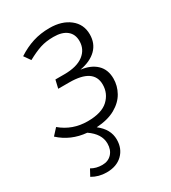

<svg xmlns="http://www.w3.org/2000/svg" viewBox="-186 -629 848 953"><g transform="rotate(-30 238.0 -152.5)"><path d="M402 -158Q402 -117 381.5 -80Q361 -43 318 -18.5Q275 6 209 10Q265 53 265 112Q265 164 231.5 196.5Q198 229 141 229Q95 229 58 207L78 170Q105 186 140 186Q174 186 194.5 164Q215 142 215 106Q215 51 155 10Q65 2 2 -56L35 -92Q99 -38 186 -38Q266 -38 303.5 -73Q341 -108 341 -159Q341 -251 202 -251H139L150 -298H201Q273 -298 311 -327Q349 -356 349 -404Q349 -443 322.5 -464.5Q296 -486 247 -486Q203 -486 170 -475Q137 -464 95 -441L69 -478Q112 -506 156 -520Q200 -534 252 -534Q322 -534 366 -499.5Q410 -465 410 -407Q410 -355 376.5 -322Q343 -289 282 -278Q338 -271 370 -240.5Q402 -210 402 -158Z"/></g></svg>

Font: Fira Sans Light
Style: Italic
Weight: 300
Italic angle: -8°
Designer: bBox Type GmbH & Carrois Corporate GbR & Edenspiekermann AG
Foundry: bBox Type GmbH & Carrois Corporate GbR & Edenspiekermann AG
Version: Version 4.301